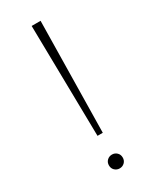

<svg xmlns="http://www.w3.org/2000/svg" viewBox="-187 -757 665 820"><g transform="rotate(-30 146.0 -347.5)"><path d="M124 -705H168L159 -158H133ZM112 -24Q112 -39 122 -48.5Q132 -58 146 -58Q160 -58 170 -48.5Q180 -39 180 -24Q180 -9 170 0.5Q160 10 146 10Q132 10 122 0.5Q112 -9 112 -24Z"/></g></svg>

Font: Maitree ExtraLight
Style: Regular
Weight: 275
Designer: CadsonDemak Team
Foundry: CadsonDemak
Version: Version 1.003